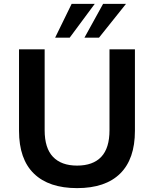

<svg xmlns="http://www.w3.org/2000/svg" viewBox="-20 -959 793 989"><path d="M377 10Q232 10 155 -64.5Q78 -139 78 -285V-705H210V-288Q210 -196 253 -151Q296 -106 377 -106Q459 -106 501.5 -151Q544 -196 544 -288V-705H675V-285Q675 -140 599 -65Q523 10 377 10ZM264 -765 349 -939H468L339 -765ZM415 -765 511 -939H629L490 -765Z"/></svg>

Font: Nunito Sans 10pt
Style: Bold
Weight: 700
Designer: Vernon Adams
Foundry: Vernon Adams
Version: Version 3.101;gftools[0.9.27]